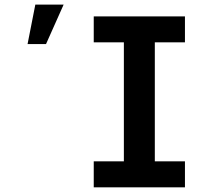

<svg xmlns="http://www.w3.org/2000/svg" viewBox="-20 -797 847 817"><path d="M97.3 0ZM175.8 -609.4H97.3L130.3 -777.3H250.7ZM767 0H378.9V-110.4H507.1V-616.8H378.9V-727.3H767V-616.8H638.8V-110.4H767Z"/></svg>

Font: Linik Sans SemiBold
Style: Regular
Weight: 600
Designer: Fonts by Rasmus Andersson / Changes by Cristiano Sobral with parts from Marc Monis
Foundry: rsms
Version: Version 3.020; ttfautohint (v1.6)